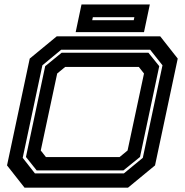

<svg xmlns="http://www.w3.org/2000/svg" viewBox="-20 -868 854 888"><path d="M93.5 0 12.5 -103 117.5 -597 242.5 -700H721L802 -597L697 -103L572 0ZM141.5 -66H553L640.5 -138L731.5 -566L674.5 -638H263L176 -566L85 -138ZM149.5 -80 100 -142 189 -562 265 -624H666.5L716.5 -562L627.5 -142L551 -80ZM192.5 -141.5H533L570 -172L646 -528L622 -558.5H281.5L244.5 -528L168.5 -172ZM330 -719.5 357 -847.5H673L646 -719.5ZM406.5 -774.5H598.5L601.5 -788.5H409.5Z"/></svg>

Font: Tourney Expanded Regular
Style: Bold Italic
Weight: 700
Width: 7
Italic angle: -12°
Designer: Tyler Finck
Foundry: Etcetera Type Co
Version: Version 1.010; ttfautohint (v1.8.3)